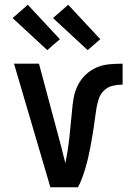

<svg xmlns="http://www.w3.org/2000/svg" viewBox="-20 -788 540 808"><path d="M192 0 39 -520H144L237 -173Q241 -155 246 -137Q251 -119 255 -101Q266 -155 272 -210Q278 -265 283 -320V-321Q285 -348 290 -376Q295 -404 307.5 -429Q320 -454 340.5 -473.5Q361 -493 386.5 -504Q412 -515 440 -517.5Q468 -520 496 -520V-432Q475 -432 454 -427Q433 -422 417.5 -407Q402 -392 395.5 -371.5Q389 -351 385.5 -330Q382 -309 379.5 -288Q377 -267 373.5 -245.5Q370 -224 366.5 -203.5Q363 -183 359 -162Q355 -141 350 -120Q345 -99 339 -79Q333 -59 325.5 -38.5Q318 -18 308 0ZM349 -577 203 -712 267 -768 402 -623ZM179 -577 33 -712 97 -768 232 -623Z"/></svg>

Font: Iosevka SS04 Semibold
Style: Regular
Weight: 600
Monospace: yes
Designer: Belleve Invis
Foundry: Belleve Invis
Version: Version 19.0.0; ttfautohint (v1.8.4)